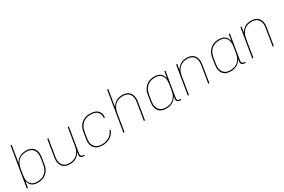

<svg xmlns="http://www.w3.org/2000/svg" viewBox="108 -1913 4583 3098"><g transform="rotate(-30 2400.0 -363.5)"><path d="M247 8Q217 8 188 1Q159 -6 137 -23.5Q115 -41 102 -66.5Q89 -92 84 -120L64 0H43L164 -735H185L134 -425Q149 -452 171.5 -474.5Q194 -497 221 -512Q248 -527 277.5 -532.5Q307 -538 336 -538Q365 -538 393 -531.5Q421 -525 443.5 -510Q466 -495 481 -471.5Q496 -448 503 -421Q510 -394 509 -365Q508 -336 503 -307L485 -197Q481 -169 471.5 -142Q462 -115 445.5 -90.5Q429 -66 406.5 -46Q384 -26 357.5 -14Q331 -2 303 3Q275 8 247 8ZM247 -11Q272 -11 298 -15.5Q324 -20 348 -31.5Q372 -43 393 -61Q414 -79 429 -102Q444 -125 452.5 -149.5Q461 -174 465 -200L483 -310Q487 -336 487.5 -362.5Q488 -389 482 -413.5Q476 -438 462.5 -459Q449 -480 428 -494Q407 -508 381.5 -513.5Q356 -519 330 -519Q305 -519 280 -514.5Q255 -510 231 -498.5Q207 -487 187 -468.5Q167 -450 153 -427.5Q139 -405 131 -380.5Q123 -356 118 -331L100 -221Q96 -195 95 -169Q94 -143 99.5 -118.5Q105 -94 118 -72.5Q131 -51 151 -36.5Q171 -22 195.5 -16.5Q220 -11 247 -11Z M845 8Q816 8 788 1.5Q760 -5 738 -20.5Q716 -36 701.5 -59Q687 -82 680 -109Q673 -136 674 -165Q675 -194 680 -223L730 -530H751L700 -220Q696 -194 695 -168Q694 -142 699.5 -117.5Q705 -93 718 -72Q731 -51 750.5 -37Q770 -23 795 -17Q820 -11 846 -11Q871 -11 896 -15.5Q921 -20 944.5 -32Q968 -44 988 -62Q1008 -80 1022.5 -102.5Q1037 -125 1045 -149.5Q1053 -174 1057 -199L1112 -530H1132L1056 -68Q1054 -56 1055.5 -45Q1057 -34 1064 -26Q1071 -18 1081.5 -14.5Q1092 -11 1103 -11H1117V8H1100Q1085 8 1070.5 3.5Q1056 -1 1046.5 -11.5Q1037 -22 1034.5 -37Q1032 -52 1035 -68L1041 -104Q1026 -77 1005 -55Q984 -33 957.5 -18Q931 -3 902 2.5Q873 8 845 8Z M1457 8Q1435 8 1412.5 5Q1390 2 1369.5 -5.5Q1349 -13 1331.5 -25.5Q1314 -38 1301 -54.5Q1288 -71 1280 -91Q1272 -111 1268.5 -133Q1265 -155 1266.5 -178Q1268 -201 1272 -223L1290 -333Q1294 -361 1303.5 -388Q1313 -415 1329 -439.5Q1345 -464 1367.5 -483.5Q1390 -503 1416.5 -515.5Q1443 -528 1471 -533Q1499 -538 1526 -538Q1552 -538 1576.5 -534.5Q1601 -531 1623.5 -522Q1646 -513 1664 -498Q1682 -483 1693 -462Q1704 -441 1707.5 -416Q1711 -391 1707 -366Q1707 -365 1707 -364Q1707 -363 1707 -362H1686Q1686 -363 1686 -364Q1686 -365 1687 -366Q1690 -388 1687 -410Q1684 -432 1674.5 -450.5Q1665 -469 1649 -483Q1633 -497 1613 -505Q1593 -513 1571 -516Q1549 -519 1526 -519Q1501 -519 1475.5 -514.5Q1450 -510 1426 -498.5Q1402 -487 1381.5 -468.5Q1361 -450 1346 -427.5Q1331 -405 1323 -380.5Q1315 -356 1310 -330L1292 -220Q1288 -193 1287.5 -165.5Q1287 -138 1294.5 -113.5Q1302 -89 1317.5 -68Q1333 -47 1355 -34Q1377 -21 1403.5 -16Q1430 -11 1457 -11Q1490 -11 1522.5 -18.5Q1555 -26 1584.5 -44.5Q1614 -63 1636 -90.5Q1658 -118 1671 -150L1690 -143Q1676 -109 1652 -79Q1628 -49 1596 -29Q1564 -9 1528 -0.5Q1492 8 1457 8Z M1843 0 1964 -735H1985L1934 -426Q1949 -453 1970.5 -475Q1992 -497 2018 -512Q2044 -527 2073 -532.5Q2102 -538 2130 -538Q2159 -538 2187 -531.5Q2215 -525 2237 -509.5Q2259 -494 2274 -471Q2289 -448 2295.5 -421Q2302 -394 2301 -365Q2300 -336 2295 -307L2245 0H2224L2275 -310Q2279 -336 2280 -362Q2281 -388 2275.5 -412.5Q2270 -437 2257 -458Q2244 -479 2224.5 -493Q2205 -507 2180 -513Q2155 -519 2129 -519Q2105 -519 2079.5 -514.5Q2054 -510 2030.5 -498Q2007 -486 1987 -468Q1967 -450 1953 -427.5Q1939 -405 1931 -380.5Q1923 -356 1918 -331L1864 0Z M2639 8Q2610 8 2582 1.5Q2554 -5 2531.5 -20Q2509 -35 2494 -58.5Q2479 -82 2472.5 -109Q2466 -136 2466.5 -165Q2467 -194 2472 -223L2490 -333Q2494 -361 2503.5 -388Q2513 -415 2529.5 -439.5Q2546 -464 2569 -484Q2592 -504 2618 -516Q2644 -528 2672 -533Q2700 -538 2728 -538Q2758 -538 2787 -531Q2816 -524 2838 -506.5Q2860 -489 2873.5 -463.5Q2887 -438 2892 -410L2912 -530H2932L2856 -68Q2854 -56 2855.5 -45Q2857 -34 2864 -26Q2871 -18 2881.5 -14.5Q2892 -11 2903 -11H2917V8H2900Q2885 8 2870.5 3.5Q2856 -1 2846.5 -11.5Q2837 -22 2834.5 -37Q2832 -52 2835 -68L2841 -105Q2826 -78 2804 -55.5Q2782 -33 2754.5 -18Q2727 -3 2697.5 2.5Q2668 8 2639 8ZM2645 -11Q2670 -11 2695.5 -15.5Q2721 -20 2744.5 -31.5Q2768 -43 2788 -61.5Q2808 -80 2822 -102.5Q2836 -125 2844.5 -149.5Q2853 -174 2857 -199L2875 -309Q2879 -335 2880 -361Q2881 -387 2875.5 -411.5Q2870 -436 2857 -457.5Q2844 -479 2824.5 -493.5Q2805 -508 2780 -513.5Q2755 -519 2728 -519Q2703 -519 2677.5 -514.5Q2652 -510 2627.5 -498.5Q2603 -487 2582 -469Q2561 -451 2546 -428Q2531 -405 2523 -380.5Q2515 -356 2510 -330L2492 -220Q2488 -194 2487.5 -167.5Q2487 -141 2493 -116.5Q2499 -92 2513 -71Q2527 -50 2547.5 -36Q2568 -22 2593.5 -16.5Q2619 -11 2645 -11Z M3043 0 3130 -530H3151L3134 -426Q3149 -453 3170.5 -475Q3192 -497 3218 -512Q3244 -527 3273 -532.5Q3302 -538 3330 -538Q3359 -538 3387 -531.5Q3415 -525 3437 -509.5Q3459 -494 3474 -471Q3489 -448 3495.5 -421Q3502 -394 3501 -365Q3500 -336 3495 -307L3445 0H3424L3475 -310Q3479 -336 3480 -362Q3481 -388 3475.5 -412.5Q3470 -437 3457 -458Q3444 -479 3424.5 -493Q3405 -507 3380 -513Q3355 -519 3329 -519Q3305 -519 3279.5 -514.5Q3254 -510 3230.5 -498Q3207 -486 3187 -468Q3167 -450 3153 -427.5Q3139 -405 3131 -380.5Q3123 -356 3118 -331L3064 0Z M3839 8Q3810 8 3782 1.5Q3754 -5 3731.5 -20Q3709 -35 3694 -58.5Q3679 -82 3672.5 -109Q3666 -136 3666.5 -165Q3667 -194 3672 -223L3690 -333Q3694 -361 3703.5 -388Q3713 -415 3729.5 -439.5Q3746 -464 3769 -484Q3792 -504 3818 -516Q3844 -528 3872 -533Q3900 -538 3928 -538Q3958 -538 3987 -531Q4016 -524 4038 -506.5Q4060 -489 4073.5 -463.5Q4087 -438 4092 -410L4112 -530H4132L4056 -68Q4054 -56 4055.5 -45Q4057 -34 4064 -26Q4071 -18 4081.5 -14.5Q4092 -11 4103 -11H4117V8H4100Q4085 8 4070.5 3.5Q4056 -1 4046.5 -11.5Q4037 -22 4034.5 -37Q4032 -52 4035 -68L4041 -105Q4026 -78 4004 -55.5Q3982 -33 3954.5 -18Q3927 -3 3897.5 2.5Q3868 8 3839 8ZM3845 -11Q3870 -11 3895.5 -15.5Q3921 -20 3944.5 -31.5Q3968 -43 3988 -61.5Q4008 -80 4022 -102.5Q4036 -125 4044.5 -149.5Q4053 -174 4057 -199L4075 -309Q4079 -335 4080 -361Q4081 -387 4075.5 -411.5Q4070 -436 4057 -457.5Q4044 -479 4024.5 -493.5Q4005 -508 3980 -513.5Q3955 -519 3928 -519Q3903 -519 3877.5 -514.5Q3852 -510 3827.5 -498.5Q3803 -487 3782 -469Q3761 -451 3746 -428Q3731 -405 3723 -380.5Q3715 -356 3710 -330L3692 -220Q3688 -194 3687.5 -167.5Q3687 -141 3693 -116.5Q3699 -92 3713 -71Q3727 -50 3747.5 -36Q3768 -22 3793.5 -16.5Q3819 -11 3845 -11Z M4243 0 4330 -530H4351L4334 -426Q4349 -453 4370.5 -475Q4392 -497 4418 -512Q4444 -527 4473 -532.5Q4502 -538 4530 -538Q4559 -538 4587 -531.5Q4615 -525 4637 -509.5Q4659 -494 4674 -471Q4689 -448 4695.5 -421Q4702 -394 4701 -365Q4700 -336 4695 -307L4645 0H4624L4675 -310Q4679 -336 4680 -362Q4681 -388 4675.5 -412.5Q4670 -437 4657 -458Q4644 -479 4624.5 -493Q4605 -507 4580 -513Q4555 -519 4529 -519Q4505 -519 4479.5 -514.5Q4454 -510 4430.5 -498Q4407 -486 4387 -468Q4367 -450 4353 -427.5Q4339 -405 4331 -380.5Q4323 -356 4318 -331L4264 0Z"/></g></svg>

Font: Iosevka Curly Thin Extended
Style: Italic
Weight: 100
Width: 7
Italic angle: -9°
Monospace: yes
Designer: Belleve Invis
Foundry: Belleve Invis
Version: Version 11.1.0; ttfautohint (v1.8.3)